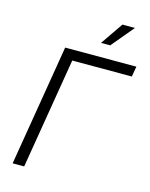

<svg xmlns="http://www.w3.org/2000/svg" viewBox="-136 -1028 871 1114"><g transform="rotate(15 299.5 -471.0)"><path d="M599.1 -727.5 588.4 -665.5H230.5L120.1 0H50.8L171.4 -727.5ZM365.2 -807.6 458 -942.4H533.2L420.4 -807.6Z"/></g></svg>

Font: Inter Light
Style: Italic
Weight: 300
Italic angle: -9.3988°
Designer: Rasmus Andersson
Foundry: rsms
Version: Version 4.001;git-66647c0bb